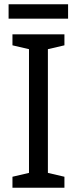

<svg xmlns="http://www.w3.org/2000/svg" viewBox="-20 -874 358 894"><path d="M297 -854H20V-787H297ZM280 0V-51L203 -69V-645L280 -663V-714H38V-663L115 -645V-69L38 -51V0Z"/></svg>

Font: Noto Sans Bengali UI SemiCondensed
Style: Regular
Weight: 400
Width: 4
Designer: Jelle Bosma - Monotype Design Team
Foundry: Monotype Imaging Inc.
Version: Version 2.003